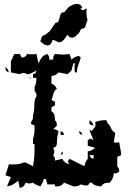

<svg xmlns="http://www.w3.org/2000/svg" viewBox="-20 -972 660 989"><path d="M382 -799 383 -797C387 -801 391 -809 396 -820L399 -823L412 -826L418 -831C424 -853 429 -866 431 -868C427 -882 425 -895 425 -906C425 -913 425 -919 427 -925L424 -929C418 -923 412 -920 407 -920C402 -920 399 -922 395 -927C393 -929 400 -929 403 -932C403 -939 394 -952 375 -952C364 -952 350 -947 332 -934L313 -911C309 -907 306 -907 304 -910C287 -894 295 -909 284 -869C278 -864 289 -862 270 -854C270 -856 270 -856 269 -856C266 -856 257 -841 235 -810L210 -791C209 -791 209 -790 208 -790C194 -790 194 -775 188 -760C192 -754 210 -738 225 -738C236 -738 245 -746 251 -766H253C265 -766 274 -754 286 -754C296 -754 309 -763 327 -793C334 -782 342 -778 350 -778C365 -778 378 -792 382 -799ZM442 -173H462V-154C447 -159 447 -158 442 -173ZM120 -202 130 -192ZM300 -192 292 -173C305 -181 308 -180 300 -192ZM566 -211 574 -202ZM134 -574C133 -573 132 -563 136 -567C137 -568 138 -578 134 -574ZM442 -353C441 -346 440 -341 440 -338C440 -330 446 -330 462 -325C456 -341 455 -343 442 -353ZM604 -306 612 -296ZM292 -296V-277H310C305 -292 307 -291 292 -296ZM386 -296C391 -281 389 -282 404 -277C399 -292 401 -291 386 -296ZM102 -627 112 -618ZM8 -627C10 -606 7 -607 26 -599C20 -615 21 -617 8 -627ZM168 -646 178 -637ZM150 -571H168C167 -551 166 -541 158 -523V-504C167 -490 168 -493 168 -476C149 -452 163 -409 150 -381C151 -375 150 -371 150 -368C150 -360 148 -355 140 -343V-334L158 -325V-312C158 -293 157 -277 150 -258V-230H158C158 -187 158 -156 150 -116L112 -135H102C84 -127 66 -125 48 -125C41 -125 34 -125 26 -126L8 -69L36 -60L16 -12C41 -15 54 -26 74 -41L82 -3C101 -10 103 -11 112 -31C122 -28 127 -27 132 -27C136 -27 141 -28 150 -31C162 -21 172 -17 188 -12C197 -26 201 -34 206 -50H216L224 -22H263V-12C288 -12 295 -12 310 -31L358 -12C377 -12 383 -13 396 -22C408 -20 416 -16 424 -16C432 -16 437 -19 442 -31H452C467 -16 478 -14 500 -12C515 -30 521 -30 546 -31C559 -50 564 -56 566 -79C583 -79 580 -79 594 -88C594 -105 593 -102 584 -116V-164L604 -173V-183L594 -239C581 -237 578 -236 566 -239L574 -287C557 -299 554 -305 546 -325C535 -336 532 -340 528 -353C506 -353 489 -351 470 -343C471 -337 472 -334 472 -330C472 -319 466 -314 452 -296L442 -306C444 -284 456 -268 462 -249C453 -255 448 -258 446 -258C444 -258 441 -255 432 -249V-221L470 -211C455 -199 451 -196 432 -192V-154C422 -142 419 -132 414 -116L338 -154C332 -145 330 -142 330 -140C330 -138 332 -135 338 -126C316 -133 313 -135 300 -154L263 -145C263 -162 263 -159 254 -173C259 -181 260 -186 260 -190C260 -195 258 -200 254 -211C269 -216 268 -215 273 -230C273 -254 275 -273 282 -296C268 -305 271 -306 254 -306L273 -325C272 -341 272 -343 263 -353C262 -378 263 -385 245 -400V-419L263 -429V-448L245 -457C254 -476 254 -505 273 -514C264 -531 262 -533 245 -542V-580C264 -584 269 -586 282 -599L328 -590L348 -608L358 -646H366C364 -635 364 -628 364 -620C364 -614 364 -608 366 -599H376C376 -627 389 -648 396 -675L386 -684C367 -680 363 -677 348 -665L338 -694C326 -692 316 -691 306 -691C292 -691 278 -693 263 -694C254 -680 254 -682 254 -665H234C234 -682 233 -680 224 -694C196 -685 192 -672 178 -646L168 -694C159 -693 152 -692 144 -692C137 -692 128 -693 120 -694C110 -678 110 -679 92 -675L82 -694H54L36 -656V-599L82 -590C91 -595 97 -596 102 -596C107 -596 110 -595 120 -590H130L168 -608C163 -593 165 -595 150 -590Z"/></svg>

Font: GNUTypewriter
Style: Standard
Weight: 400
Version: Version 001.000